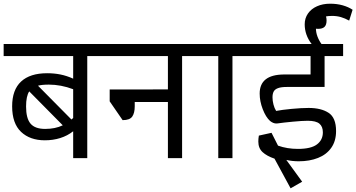

<svg xmlns="http://www.w3.org/2000/svg" viewBox="-27 -854 1925 1037"><path d="M549.3 -551.3H444.3V0H368.2V-145Q337.4 -120.6 298.3 -108.4Q259.3 -96.2 215.3 -96.2Q134.8 -96.2 86.7 -141.8Q38.6 -187.5 38.6 -279.8Q38.6 -368.7 86.9 -413.6Q135.3 -458.5 227.5 -458.5Q265.1 -458.5 299.3 -451.7Q333.5 -444.8 368.2 -429.2V-551.3H-7.3V-616.2H549.3ZM236.8 -397Q199.7 -397 178.2 -391.1L358.9 -208.5L368.2 -216.8V-372.1Q302.2 -397 236.8 -397ZM216.8 -157.7Q271.5 -157.7 312 -177.2L130.9 -360.4Q113.8 -334.5 113.8 -278.8Q113.8 -214.8 137.9 -186.3Q162.1 -157.7 216.8 -157.7Z M1061.5 -551.3H956.5V0H879.9V-303.2H700.7V-279.8Q700.7 -243.7 687.3 -224.4Q673.8 -205.1 635.3 -205.1L565.4 -306.6V-370.6L879.9 -371.1V-551.3H534.7V-616.2H1061.5Z M1333.5 -551.3H1228.5V0H1151.9V-551.3H1046.9V-616.2H1333.5Z M1679.2 -703.6Q1679.2 -679.2 1687.5 -657Q1695.8 -634.8 1709.5 -616.2H1826.2V-551.3H1726.1V-384.3H1521.5Q1491.2 -384.3 1474.4 -377.9Q1457.5 -371.6 1451.2 -359.6Q1444.8 -347.7 1444.8 -328.1Q1444.8 -309.6 1450 -289.6Q1455.1 -269.5 1464.4 -254.9Q1493.7 -260.7 1547.4 -265.9Q1601.1 -271 1640.1 -271Q1707.5 -271 1747.8 -244.6Q1788.1 -218.3 1788.1 -146Q1788.1 -92.3 1762.2 -55.7Q1736.3 -19 1690.7 -1Q1645 17.1 1586.4 17.1Q1551.8 17.1 1519.5 9.8L1605 127.4L1542.5 163.1L1455.6 2.9Q1414.1 -11.2 1391.1 -32.5Q1368.2 -53.7 1368.2 -89.4Q1368.2 -105 1371.1 -121.6L1439.5 -136.7L1474.6 -67.4Q1523.9 -49.8 1582 -49.8Q1652.8 -49.8 1684.8 -74Q1716.8 -98.1 1716.8 -139.2Q1716.8 -170.4 1698.2 -186Q1679.7 -201.7 1635.3 -201.7Q1606.4 -201.7 1554.7 -196.8Q1502.9 -191.9 1472.7 -187.5Q1470.2 -187 1465.3 -187Q1448.7 -187 1431.6 -200.7Q1408.7 -221.2 1392.1 -264.2Q1375.5 -307.1 1375.5 -348.6Q1375.5 -450.2 1504.9 -451.7H1650.4V-551.3H1318.8V-616.2H1656.2Q1618.7 -665 1618.7 -722.7Q1618.7 -755.4 1636.2 -780.8Q1653.8 -806.2 1685.1 -820.1Q1716.3 -834 1755.9 -834Q1793 -834 1824 -825.2Q1855 -816.4 1877.4 -801.3L1858.9 -742.7Q1836.9 -754.9 1814.7 -761.5Q1792.5 -768.1 1766.1 -768.1Q1723.1 -768.1 1701.2 -752.7Q1679.2 -737.3 1679.2 -703.6Z M1736.8 -743.2Q1736.8 -719.7 1725.8 -709Q1714.8 -698.2 1690.9 -698.2Q1666.5 -698.2 1655.5 -708.7Q1644.5 -719.2 1644.5 -743.2Q1644.5 -767.1 1655.5 -777.8Q1666.5 -788.6 1690.9 -788.6Q1714.8 -788.6 1725.8 -777.8Q1736.8 -767.1 1736.8 -743.2Z"/></svg>

Font: Varta
Style: Regular
Weight: 400
Designer: Joana Correia, Viktoriya Grabowska, Eben Sorkin
Foundry: Sorkin Type
Version: Version 1.003; ttfautohint (v1.3) -l 8 -r 24 -G 200 -x 12 -H